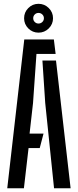

<svg xmlns="http://www.w3.org/2000/svg" viewBox="-20 -1012 418 1032"><path d="M19 0 110.5 -800H269.5L279 -722H176L157.5 -458L139 -294H214L193.5 -216H133.5L108.5 0ZM270.5 0 223 -459 208 -686.5H281L359.5 0ZM187 -836.5Q155 -836.5 132.2 -859.2Q109.5 -882 109.5 -914Q109.5 -946 132.2 -968.8Q155 -991.5 187 -991.5Q219 -991.5 242 -968.8Q265 -946 265 -914Q265 -882 242 -859.2Q219 -836.5 187 -836.5ZM187 -885.5Q199 -885.5 207.5 -893.8Q216 -902 216 -914Q216 -926 207.5 -934.2Q199 -942.5 187 -942.5Q175 -942.5 166.8 -934.2Q158.5 -926 158.5 -914Q158.5 -902 166.8 -893.8Q175 -885.5 187 -885.5Z"/></svg>

Font: Big Shoulders Stencil Display SemiBold
Style: Regular
Weight: 600
Designer: Patric King
Foundry: XO Type Co
Version: Version 1.000